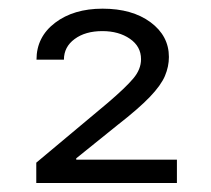

<svg xmlns="http://www.w3.org/2000/svg" viewBox="-20 -855 478 434"><path d="M62 -441.4V-487.3L223.1 -622.1Q263.7 -656.7 281.2 -677.5Q298.8 -698.2 298.8 -721.2Q298.8 -750 273.7 -767.3Q248.5 -784.7 211.4 -784.7Q172.9 -784.7 148.7 -766.8Q124.5 -749 124.5 -720.2H62.5Q62.5 -771.5 104.5 -803.5Q146.5 -835.4 211.9 -835.4Q278.8 -835.4 320.3 -804.7Q361.8 -773.9 361.8 -726.1Q361.8 -704.6 352.8 -683.3Q343.8 -662.1 318.8 -636Q293.9 -609.9 245.6 -572.3L152.3 -497.1V-494.1H379.9V-441.4Z"/></svg>

Font: Inter Light
Style: Regular
Weight: 300
Designer: Rasmus Andersson
Foundry: rsms
Version: Version 4.000;git-a52131595